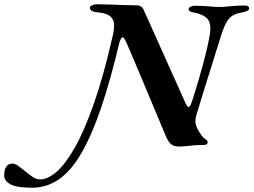

<svg xmlns="http://www.w3.org/2000/svg" viewBox="-220 -678 1186 898"><path d="M-70.4 200Q-141.6 200 -171 184Q-200.4 167.9 -200.4 142.9Q-200.4 113.7 -190 100.5Q-179.6 87.2 -162.5 87.2Q-149.5 87.2 -135.5 97.4Q-121.4 107.6 -105.4 120.2Q-87.7 135 -69.4 148.1Q-51.1 161.2 -32.7 161.2Q3.1 161.2 44.4 125.8Q85.7 90.4 130.4 11.3Q175.2 -67.8 220.3 -196.9Q265.5 -326.1 307.8 -512.9Q316.2 -549.4 312.4 -572.1Q308.6 -594.7 289 -606.4Q269.4 -618.1 229.8 -620.9Q216.1 -622.9 208.4 -627.8Q200.6 -632.7 200.6 -642.4Q200.6 -649.1 211.5 -653.5Q222.3 -658 232.2 -658Q254.3 -658 286.7 -657Q319.1 -656 354.2 -654.5Q389.3 -653 417.8 -653Q430.7 -653 438.9 -647.7Q447.2 -642.4 452 -631.9L649.8 -190.9Q651.8 -186.9 655 -182.3Q658.3 -177.6 661.6 -177.6Q668.3 -177.6 673.8 -192.7Q677 -200.4 682.5 -217.7Q688 -235 695.6 -259.7Q703.3 -284.4 711.9 -314.2Q720.5 -344.1 729.2 -375.9Q737.9 -407.8 745.5 -439.5Q753.1 -471.2 758.4 -499.7Q771.3 -561.8 752.7 -586.6Q734.1 -611.4 680.4 -620.8Q661.6 -624 662.4 -636.5Q663.2 -643.4 672.5 -647.2Q681.7 -651 689.6 -651Q728.1 -651 757.3 -648.2Q786.5 -645.4 803.2 -645.4Q823.2 -645.4 841.1 -647.3Q858.9 -649.2 879.5 -650.7Q900 -652.2 925.6 -652.2Q945.3 -652.2 945.3 -637.9Q945.3 -630.9 934.1 -626.2Q922.8 -621.5 910.8 -619.5Q886.6 -615.1 870 -606.3Q853.5 -597.5 840.8 -576.1Q828.1 -554.8 814.6 -514Q809.4 -496.5 801.2 -470.8Q793.1 -445 783.3 -413.8Q773.4 -382.5 762.8 -348.2Q752.2 -313.8 741.1 -278.9Q730 -244 720.1 -211.1Q710.3 -178.1 701.5 -149.9Q692.6 -121.6 694.1 -105.5Q695.6 -89.5 707.2 -68.5Q712.4 -60.2 718.6 -50.4Q724.8 -40.6 732 -33.8Q740 -27 745.5 -23.6Q751 -20.1 751 -14.2Q751 -5.3 746 -2.6Q741.1 0 731.5 0Q704.5 0 686.3 1.8Q668.1 3.6 653.5 5.1Q638.9 6.6 620.9 7.5Q592.6 8.3 578.7 -4.9Q564.7 -18.1 553.5 -46.4Q545.3 -66.4 528.9 -105.3Q512.4 -144.3 492.3 -192.6Q472.1 -240.9 451.1 -290.9Q430 -340.9 411.8 -384.2Q393.5 -427.5 381 -456.5Q368.6 -485.6 365 -491.2Q363.1 -494.8 359.9 -499.3Q356.7 -503.7 354.1 -503.7Q349.9 -503.7 345.7 -496.5Q341.5 -489.2 339.1 -482Q297.4 -305.2 253.8 -176.5Q210.2 -47.8 162.1 35.8Q114.1 119.4 56.8 159.7Q-0.5 200 -70.4 200Z"/></svg>

Font: EB Garamond
Style: Italic
Weight: 400
Italic angle: -17.2°
Designer: Georg Duffner and Octavio Pardo
Foundry: Georg Duffner
Version: Version 1.001